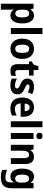

<svg xmlns="http://www.w3.org/2000/svg" viewBox="1765 -2566 1041 4611"><g transform="rotate(90 2285.5 -260.5)"><path d="M353 -556C285 -556 243 -526 212 -475H205L185 -546H70V240H212V20C212 -3 210 -33 205 -64H212C241 -21 284 10 352 10C466 10 543 -91 543 -273C543 -457 469 -556 353 -556ZM308 -441C370 -441 398 -385 398 -274C398 -165 369 -108 309 -108C237 -108 212 -162 212 -270V-290C213 -393 239 -441 308 -441Z M796 0V-760H654V0Z M1395 -274C1395 -456 1296 -556 1153 -556C994 -556 908 -449 908 -274C908 -102 1001 10 1150 10C1310 10 1395 -103 1395 -274ZM1052 -274C1052 -385 1082 -440 1151 -440C1222 -440 1250 -385 1250 -274C1250 -163 1222 -106 1152 -106C1082 -106 1052 -163 1052 -274Z M1720 -107C1683 -107 1662 -128 1662 -170V-436H1795V-546H1662V-662H1570L1531 -546L1456 -501V-436H1520V-168C1520 -36 1581 10 1677 10C1727 10 1771 0 1802 -15V-123C1774 -113 1747 -107 1720 -107Z M2246 -161C2246 -254 2192 -292 2108 -331C2023 -370 2007 -383 2007 -409C2007 -434 2027 -448 2066 -448C2111 -448 2153 -431 2198 -409L2240 -513C2182 -543 2128 -556 2065 -556C1944 -556 1867 -502 1867 -403C1867 -315 1910 -274 2000 -233C2093 -191 2105 -176 2105 -149C2105 -119 2083 -100 2033 -100C1983 -100 1918 -120 1868 -146V-22C1918 1 1967 10 2034 10C2172 10 2246 -50 2246 -161Z M2558 -556C2412 -556 2322 -458 2322 -269C2322 -86 2418 10 2578 10C2652 10 2704 -2 2754 -29V-141C2698 -112 2650 -99 2589 -99C2510 -99 2467 -148 2464 -236H2783V-308C2783 -464 2698 -556 2558 -556ZM2559 -451C2620 -451 2649 -403 2650 -333H2467C2471 -415 2507 -451 2559 -451Z M3034 0V-760H2892V0Z M3246 -761C3199 -761 3168 -741 3168 -687C3168 -635 3200 -614 3246 -614C3291 -614 3323 -635 3323 -687C3323 -740 3291 -761 3246 -761ZM3316 -546H3174V0H3316Z M3743 -556C3680 -556 3624 -531 3593 -476H3585L3567 -546H3457V0H3599V-259C3599 -380 3623 -438 3701 -438C3755 -438 3777 -398 3777 -321V0H3919V-358C3919 -493 3851 -556 3743 -556Z M4221 -556C4101 -556 4029 -451 4029 -271C4029 -94 4099 10 4217 10C4278 10 4325 -14 4359 -72H4364C4361 -51 4359 -22 4359 0V11C4359 93 4321 130 4247 130C4182 130 4121 117 4059 88V206C4115 231 4172 240 4243 240C4417 240 4501 152 4501 -10V-546H4380L4369 -476H4363C4329 -532 4283 -556 4221 -556ZM4265 -438C4336 -438 4366 -391 4366 -274V-253C4366 -147 4334 -106 4267 -106C4203 -106 4173 -159 4173 -269C4173 -382 4204 -438 4265 -438Z"/></g></svg>

Font: Noto Sans Arabic UI SmCn
Style: Bold
Weight: 700
Width: 4
Designer: Monotype Design Team, Nadine Chahine and Nizar Qandah
Foundry: Monotype Imaging Inc.
Version: Version 2.010